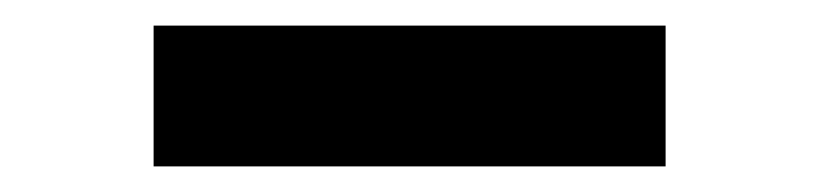

<svg xmlns="http://www.w3.org/2000/svg" viewBox="-20 -385 640 150"><path d="M100 -255H500V-365H100Z"/></svg>

Font: CommitMono
Style: Bold
Weight: 700
Monospace: yes
Designer: Eigil Nikolajsen
Foundry: Eigil Nikolajsen
Version: Version 1.143